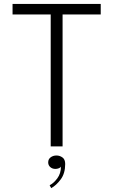

<svg xmlns="http://www.w3.org/2000/svg" viewBox="-20 -758 587 994"><path d="M501.5 -683H304V0H242.5V-683H45V-737.5H501.5ZM267 116.5Q251 116.5 240.2 107Q229.5 97.5 229.5 82.5Q229.5 66 242.2 56.5Q255 47 272.5 47Q289 47 303.2 57Q317.5 67 317.5 91Q317.5 139.5 294.5 170.5Q271.5 201.5 245 216L237 201Q258 190.5 276.8 165.2Q295.5 140 295.5 104.5Q293.5 109.5 284.8 113Q276 116.5 267 116.5Z"/></svg>

Font: Epilogue Light
Style: Regular
Weight: 300
Designer: Tyler Finck
Foundry: Etcetera Type Co
Version: Version 2.111; ttfautohint (v1.8.3)